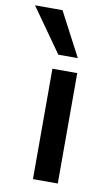

<svg xmlns="http://www.w3.org/2000/svg" viewBox="-125 -808 498 853"><g transform="rotate(10 124.0 -381.0)"><path d="M87 0V-498H199V0ZM102 -564 -38 -762H86L190 -564Z"/></g></svg>

Font: Nunito Sans 7pt SemiBold
Style: Regular
Weight: 600
Designer: Vernon Adams
Foundry: Vernon Adams
Version: Version 3.101;gftools[0.9.27]